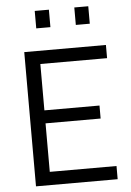

<svg xmlns="http://www.w3.org/2000/svg" viewBox="-60 -942 672 986"><g transform="rotate(-5 276.5 -449.0)"><path d="M85 0V-692H506V-624H162V-385H446V-318H162V-68H506V0ZM157 -808V-898H230V-808ZM361 -808V-898H433V-808Z"/></g></svg>

Font: Titillium-CLs Web
Style: CLs-Regular
Weight: 400
Version: Version 1.002;PS 57.000;hotconv 1.0.70;makeotf.lib2.5.55311